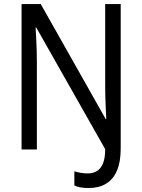

<svg xmlns="http://www.w3.org/2000/svg" viewBox="-20 -734 698 943"><path d="M415 189.5Q394 189.5 376.5 186.5Q358.9 183.6 345.2 177.2V107.4Q358.9 111.8 376 114.7Q393.1 117.7 411.6 117.7Q436.5 117.7 455.6 106.4Q474.6 95.2 485.6 69.1Q496.6 43 496.6 -1.5L158.2 -598.6H154.8Q156.2 -575.7 157.7 -546.9Q159.2 -518.1 160.2 -487.5Q161.1 -457 161.1 -428.7V0H85.9V-713.9H180.2L499 -149.4H502Q501 -173.8 499.5 -202.1Q498 -230.5 497.3 -259.8Q496.6 -289.1 496.6 -316.4V-713.9H572.8V-4.4Q572.8 61 554.4 104Q536.1 147 501 168.2Q465.8 189.5 415 189.5Z"/></svg>

Font: Open Sans SemiCondensed
Style: Regular
Weight: 400
Width: 4
Designer: Monotype Design Team
Foundry: Monotype Imaging Inc.
Version: Version 3.000